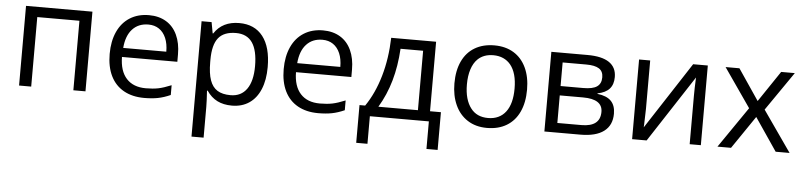

<svg xmlns="http://www.w3.org/2000/svg" viewBox="-46 -797 5382 1287"><g transform="rotate(5 2645.0 -153.0)"><path d="M85.4 -536.1H532.2V0H450.7V-467.8H167V0H85.4Z M671.9 -264.2Q671.9 -350.1 700.9 -413.8Q730 -477.5 784.4 -511.7Q838.9 -545.9 912.6 -545.9Q979.5 -545.9 1028.1 -516.6Q1076.7 -487.3 1102.5 -431.9Q1128.4 -376.5 1128.4 -300.8V-251H755.9Q756.8 -156.2 802.7 -106Q848.6 -55.7 933.1 -55.7Q981 -55.7 1017.1 -63Q1053.2 -70.3 1104 -91.3V-25.4Q1060.1 -5.9 1019.8 2Q979.5 9.8 927.7 9.8Q847.7 9.8 790 -22.5Q732.4 -54.7 702.1 -116.2Q671.9 -177.7 671.9 -264.2ZM914.1 -482.9Q847.2 -482.9 806.4 -438.7Q765.6 -394.5 758.8 -312H1048.8Q1048.8 -364.7 1032.5 -403.3Q1016.1 -441.9 985.8 -462.4Q955.6 -482.9 914.1 -482.9Z M1266.6 -536.1H1334L1347.7 -461.4H1351.6Q1406.7 -545.9 1520 -545.9Q1623.5 -545.9 1679.2 -474.1Q1734.9 -402.3 1734.9 -268.1Q1734.9 -181.2 1708.7 -118.7Q1682.6 -56.2 1633.8 -23.2Q1585 9.8 1518.1 9.8Q1460.9 9.8 1419.2 -11.2Q1377.4 -32.2 1348.1 -75.7H1343.3Q1348.1 -2.9 1348.1 33.2V240.2H1266.6ZM1649.9 -267.1Q1649.9 -373 1613.8 -425.3Q1577.6 -477.5 1503.9 -477.5Q1422.9 -477.5 1385.5 -431.2Q1348.1 -384.8 1348.1 -283.2V-267.6Q1348.1 -192.4 1364.3 -146.7Q1380.4 -101.1 1414.1 -80.1Q1447.8 -59.1 1502.9 -59.1Q1573.7 -59.1 1611.8 -112.8Q1649.9 -166.5 1649.9 -267.1Z M1842.8 -264.2Q1842.8 -350.1 1871.8 -413.8Q1900.9 -477.5 1955.3 -511.7Q2009.8 -545.9 2083.5 -545.9Q2150.4 -545.9 2199 -516.6Q2247.6 -487.3 2273.4 -431.9Q2299.3 -376.5 2299.3 -300.8V-251H1926.8Q1927.7 -156.2 1973.6 -106Q2019.5 -55.7 2104 -55.7Q2151.9 -55.7 2188 -63Q2224.1 -70.3 2274.9 -91.3V-25.4Q2231 -5.9 2190.7 2Q2150.4 9.8 2098.6 9.8Q2018.6 9.8 1960.9 -22.5Q1903.3 -54.7 1873 -116.2Q1842.8 -177.7 1842.8 -264.2ZM2085 -482.9Q2018.1 -482.9 1977.3 -438.7Q1936.5 -394.5 1929.7 -312H2219.7Q2219.7 -364.7 2203.4 -403.3Q2187 -441.9 2156.7 -462.4Q2126.5 -482.9 2085 -482.9Z M2370.1 -68.4H2408.2Q2469.2 -157.2 2503.9 -276.9Q2538.6 -396.5 2542.5 -536.1H2844.7V-68.4H2918V185.5H2842.8V0H2445.8V185.5H2370.1ZM2763.2 -68.4V-468.3H2611.3Q2604.5 -351.1 2576.4 -252.4Q2548.3 -153.8 2497.1 -68.4Z M2991.2 -269Q2991.2 -356 3020.5 -418.2Q3049.8 -480.5 3105.2 -513.2Q3160.6 -545.9 3236.8 -545.9Q3312 -545.9 3366.7 -512.5Q3421.4 -479 3450.7 -416.5Q3480 -354 3480 -269Q3480 -182.1 3450.7 -119.4Q3421.4 -56.6 3366 -23.4Q3310.5 9.8 3233.9 9.8Q3158.2 9.8 3103.5 -25.4Q3048.8 -60.5 3020 -123.8Q2991.2 -187 2991.2 -269ZM3355 -112.8Q3396 -167 3396 -269Q3396 -373.5 3351.6 -428.2Q3331.1 -453.1 3301.8 -466.3Q3272.5 -479.5 3234.9 -479.5Q3170.4 -479.5 3130.4 -440.9Q3103.5 -414.6 3089.4 -370.8Q3075.2 -327.1 3075.2 -269Q3075.2 -217.8 3086.4 -177.7Q3097.7 -137.7 3119.1 -110.4Q3159.2 -57.1 3235.8 -57.1Q3274.4 -57.1 3304.4 -71.3Q3334.5 -85.4 3355 -112.8Z M3620.1 -536.1H3863.3Q3960.4 -536.1 4009.5 -502.9Q4058.6 -469.7 4058.6 -404.3Q4058.6 -354.5 4032.7 -325.4Q4006.8 -296.4 3952.6 -285.6V-282.2Q4015.1 -274.9 4044.7 -244.6Q4074.2 -214.4 4074.2 -159.2Q4074.2 -81.5 4020.3 -40.8Q3966.3 0 3862.3 0H3620.1ZM3989.7 -164.1Q3989.7 -250 3858.9 -250H3701.7V-64.5H3863.8Q3989.7 -64.5 3989.7 -164.1ZM3975.1 -395.5Q3975.1 -435.5 3947 -453.6Q3918.9 -471.7 3860.8 -471.7H3701.7V-313H3854.5Q3918 -313 3946.5 -333Q3975.1 -353 3975.1 -395.5Z M4210.4 -536.1H4285.2V-209.5Q4285.2 -183.6 4282.2 -106.4L4281.2 -85.9L4574.2 -536.1H4672.9V0H4597.7V-327.1Q4597.7 -374 4601.1 -449.2L4308.1 0H4210.4Z M4973.6 -274.9 4792.5 -536.1H4885.7L5026.4 -328.1L5166.5 -536.1H5258.3L5078.1 -274.9L5270 0H5176.3L5026.4 -220.7L4876 0H4784.7Z"/></g></svg>

Font: Viking Open Sans
Style: Regular
Weight: 400
Foundry: Ascender Corporation
Version: Version 2.001